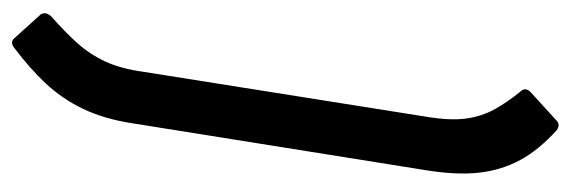

<svg xmlns="http://www.w3.org/2000/svg" viewBox="-324 -430 902 303"><g transform="rotate(90 126.5 -278.0)"><path d="M35 150 -3 108Q-5 104 -4.5 100.5Q-4 97 0 92Q25 70 42.5 50.5Q60 31 71.5 6.5Q83 -18 88 -55L159 -502Q165 -539 161.5 -563.5Q158 -588 147 -608Q136 -628 118 -650Q112 -657 120 -665L165 -706Q168 -709 172 -709Q176 -709 180 -706Q211 -678 227 -648.5Q243 -619 247 -583.5Q251 -548 243 -499L169 -36Q162 9 146 42Q130 75 106 100.5Q82 126 50 150Q41 157 35 150Z"/></g></svg>

Font: Sofia Sans Semi Condensed Medium
Style: Italic
Weight: 500
Italic angle: -9°
Version: Version 4.100